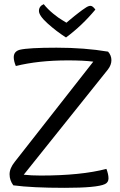

<svg xmlns="http://www.w3.org/2000/svg" viewBox="-20 -896 575 922"><path d="M297 -716Q250 -746 208.5 -783.5Q167 -821 167 -843.5Q167 -866 190 -876Q209 -852 236 -830Q263 -808 281 -798L299 -787Q305 -792 317.5 -802.5Q330 -813 337.5 -819Q345 -825 356 -833.5Q367 -842 374.5 -847.5Q382 -853 390 -858Q404 -868 414.5 -868Q425 -868 438 -850Q374 -773 297 -716ZM499 -648Q515 -630 515 -607Q515 -584 498 -562L94 -57Q130 -53 175 -53Q369 -53 491 -85Q501 -59 501 -39.5Q501 -20 484 -12Q446 6 290 6Q134 6 44 -6Q26 -30 26 -59Q26 -88 51 -119L428 -600Q381 -606 306 -606Q165 -606 56 -579Q46 -603 46 -621Q46 -649 75 -657Q117 -667 251.5 -667Q386 -667 499 -648Z"/></svg>

Font: Overlock Mod
Style: Regular
Weight: 400
Designer: Dario Muhafara
Foundry: Dario Manuel Muhafara
Version: Version 1.001